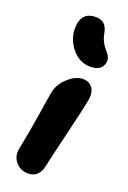

<svg xmlns="http://www.w3.org/2000/svg" viewBox="-158 -879 622 933"><g transform="rotate(20 153.0 -412.5)"><path d="M223.1 -589.8Q166 -589.8 126.5 -639.4Q86.9 -689 90.8 -749Q95.2 -826.2 168 -826.2Q197.3 -826.2 212.9 -810.3Q228.5 -794.4 233.9 -761.2Q237.3 -742.7 245.4 -726.6Q253.4 -710.4 262 -700.2Q270.5 -689.9 278.6 -679.9Q286.6 -669.9 290.3 -658.4Q293.9 -647 291 -633.8Q281.7 -589.8 223.1 -589.8ZM118.2 1Q75.7 1 51.8 -28.8Q27.8 -58.6 36.1 -98.1Q56.2 -196.8 70.1 -288.3Q84 -379.9 89.8 -409.2Q98.6 -453.1 137 -487.5Q175.3 -522 211.9 -522Q245.1 -522 262.2 -498Q279.3 -474.1 271 -430.2Q264.2 -393.6 228 -242.2Q191.9 -90.8 186 -62Q180.2 -32.2 162.8 -15.6Q145.5 1 118.2 1Z"/></g></svg>

Font: Shantell Sans Bouncy
Style: Bold Italic
Weight: 700
Italic angle: -11.31°
Designer: Stephen Nixon, Anya Danilova, Shantell Martin
Foundry: Arrow Type
Version: Version 1.006;[9816181b4]